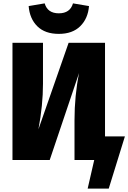

<svg xmlns="http://www.w3.org/2000/svg" viewBox="-20 -949 761 1139"><path d="M329 -748Q247 -748 201.5 -793Q156 -838 150 -913L245 -929Q262 -870 329 -870Q396 -870 413 -929L508 -913Q502 -839 456 -793.5Q410 -748 329 -748ZM603 -140H721L625 170H500L539 0H422V-236Q422 -381 449 -516L275 0H54V-695H235V-452Q235 -325 208 -182L387 -695H603Z"/></svg>

Font: FiraGO ExtraBold
Style: Regular
Weight: 800
Designer: bBox Type
Foundry: bBox Type GmbH
Version: Version 1.001;PS 001.001;hotconv 1.0.88;makeotf.lib2.5.64775